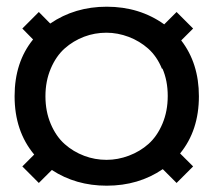

<svg xmlns="http://www.w3.org/2000/svg" viewBox="-20 -557 649 584"><path d="M304.7 7.8Q210.4 7.8 137.7 -40L98.1 -0.5L47.9 -50.8L84 -86.9Q24.4 -158.2 24.4 -264.2V-264.6Q24.4 -367.7 80.6 -437L47.9 -470.2L98.1 -520.5L132.8 -485.4Q207.5 -536.6 304.7 -536.6Q404.3 -536.6 479.5 -482.9L517.1 -520.5L567.4 -470.2L531.2 -434.1Q585 -364.3 585 -264.2Q585 -160.2 527.8 -90.3L567.4 -50.8L517.1 -0.5L475.1 -42.5Q401.4 7.8 304.7 7.8ZM304.2 -70.8Q338.4 -70.8 372.1 -83.5Q405.8 -96.2 431.6 -119.1Q458 -142.6 474.1 -180.7Q490.2 -218.8 490.2 -265.1Q490.2 -311.5 474.1 -348.6L472.7 -347.7Q457.5 -385.3 430.7 -409.2Q404.8 -432.1 371.6 -444.8Q337.9 -457.5 303.7 -457.5Q268.1 -457.5 235.8 -445.3Q202.6 -432.6 176.8 -409.7Q150.4 -386.2 134.3 -348.1Q118.2 -310.1 118.2 -264.2Q118.2 -218.3 134.3 -180.2Q150.4 -142.1 176.8 -118.7Q202.6 -95.7 236.3 -83Q268.6 -70.8 304.2 -70.8Z"/></svg>

Font: Bevan
Style: Regular
Weight: 400
Designer: Vernon Adams
Foundry: Vernon Adams
Version: Version 2.100; ttfautohint (v1.8.3)